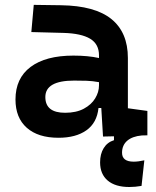

<svg xmlns="http://www.w3.org/2000/svg" viewBox="-20 -542 626 769"><path d="M214.4 9.8Q132.3 9.8 87.2 -30.3Q42 -70.3 42 -143.6Q42 -228.5 102.5 -273.9Q163.1 -319.3 273.9 -319.3Q332.5 -319.3 376.5 -309.6V-320.3Q376.5 -365.7 340.8 -387Q305.2 -408.2 234.4 -410.2L105.5 -413.6L115.2 -522.5L224.6 -521Q360.4 -519 426.3 -465.6Q492.2 -412.1 492.2 -309.6V-108.4L570.3 -97.7V0L547.9 0.5Q510.3 3.9 489.5 21.7Q468.8 39.6 468.8 69.8Q468.8 105.5 515.6 105.5Q533.7 105.5 558.1 100.1L546.9 202.6Q521.5 207 498 207Q441.9 207 411.4 181.2Q380.9 155.3 380.9 108.4Q380.9 74.7 395.3 51.3Q409.7 27.8 436.5 19.5V3.9L392.6 4.9L385.7 -109.4H374.5Q368.2 -49.8 325.9 -20Q283.7 9.8 214.4 9.8ZM240.7 -90.3Q285.6 -90.3 315.9 -106.7Q346.2 -123 361.3 -148.2Q376.5 -173.3 376.5 -200.2V-212.9Q350.1 -217.8 326.4 -218.5Q302.7 -219.2 276.9 -219.2Q161.6 -219.2 161.6 -153.3Q161.6 -90.3 240.7 -90.3Z"/></svg>

Font: Caskaydia Cove SemiBold
Style: Regular
Weight: 600
Monospace: yes
Designer: Aaron Bell
Foundry: Saja Typeworks
Version: Version 4.300; ttfautohint (v1.8.3)